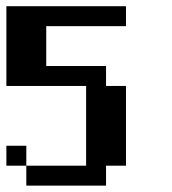

<svg xmlns="http://www.w3.org/2000/svg" viewBox="-20 -582 540 602"><path d="M312.5 0V-62.5H375V-312.5H312.5V-375H125V-500H375V-562.5H0V-312.5H250V-62.5H62.5V0ZM62.5 -125H0V-62.5H62.5Z"/></svg>

Font: Chicago Kare
Style: Regular
Weight: 400
Designer: Duane King
Version: Version 1.001;hotconv 1.0.109;makeotfexe 2.5.65596